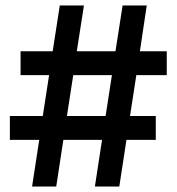

<svg xmlns="http://www.w3.org/2000/svg" viewBox="-20 -680 644 700"><path d="M588 -406H477L454 -257H548V-170H441L415 0H326L352 -170H211L185 0H97L123 -170H16V-257H136L159 -406H55V-493H172L198 -660H286L260 -493H401L427 -660H515L490 -493H588ZM365 -257 388 -406H247L224 -257Z"/></svg>

Font: Elaine Sans SemiBold
Style: Regular
Weight: 600
Designer: Wei Huang
Foundry: Wei Huang
Version: Version 2.001;December 24, 2019;FontCreator 12.0.0.2547 64-b